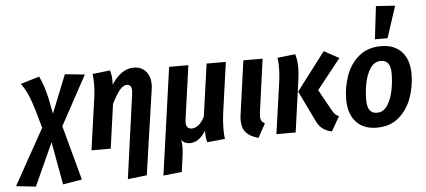

<svg xmlns="http://www.w3.org/2000/svg" viewBox="-143 -968 2955 1332"><g transform="rotate(-5 1334.5 -302.0)"><path d="M275 -184 378 196 245 218 191 -80 56 217 -81 202 135 -186Q98 -322 74 -387.5Q50 -453 14 -502L145 -541Q168 -492 183 -439Q198 -386 218 -277L324 -542L462 -528Z M777 -364Q779 -382 779 -387Q779 -431 745 -431Q720 -431 695.5 -401Q671 -371 639 -308L596 0H462L515 -376Q520 -416 520 -460Q520 -502 516 -527L638 -541Q649 -508 649 -469Q649 -451 648 -441Q716 -546 803 -546Q856 -546 887 -511.5Q918 -477 918 -418Q918 -402 915 -384L829 206L696 221Z M1387 -67Q1387 -25 1391 2L1267 14Q1261 -9 1259.5 -26.5Q1258 -44 1259 -67Q1210 10 1148 10Q1110 10 1088 -17Q1093 5 1093 32Q1093 64 1086 109L1073 204L944 218L1049 -530H1183L1131 -158Q1129 -142 1129 -137Q1129 -90 1169 -90Q1192 -90 1215.5 -108Q1239 -126 1259 -166L1310 -530H1444L1395 -180Q1387 -121 1387 -67Z M1649 -159Q1647 -139 1647 -133Q1647 -114 1653.5 -102.5Q1660 -91 1677 -82L1624 15Q1567 0 1539 -31Q1511 -62 1511 -115Q1511 -137 1513 -149L1566 -530H1700Z M2023 -80 1926 -281 2127 -545 2231 -488 2065 -279 2146 -133Q2157 -113 2167 -103Q2177 -93 2193 -86L2135 15Q2093 6 2067 -16Q2041 -38 2023 -80ZM1803 -376Q1808 -416 1808 -460Q1808 -502 1804 -527L1928 -541Q1941 -500 1941 -447Q1941 -408 1934 -359L1884 0H1750Z M2253 -198Q2253 -283 2281.5 -362.5Q2310 -442 2371 -493.5Q2432 -545 2525 -545Q2617 -545 2668.5 -490Q2720 -435 2720 -335Q2720 -250 2692 -170Q2664 -90 2603 -37Q2542 16 2449 16Q2356 16 2304.5 -40.5Q2253 -97 2253 -198ZM2583 -350Q2583 -443 2516 -443Q2470 -443 2442 -400.5Q2414 -358 2402.5 -299Q2391 -240 2391 -184Q2391 -134 2407.5 -110.5Q2424 -87 2458 -87Q2504 -87 2532 -130.5Q2560 -174 2571.5 -234Q2583 -294 2583 -350ZM2648 -816 2576 -596H2488L2515 -825Z"/></g></svg>

Font: Fira Sans Condensed SemiBold
Style: Italic
Weight: 600
Width: 3
Italic angle: -8°
Designer: bBox Type GmbH & Carrois Corporate GbR & Edenspiekermann AG
Foundry: bBox Type GmbH & Carrois Corporate GbR & Edenspiekermann AG
Version: Version 4.301